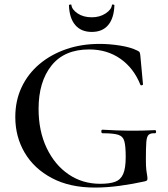

<svg xmlns="http://www.w3.org/2000/svg" viewBox="-20 -834 757 866"><path d="M408 12Q295 12 214.5 -30.5Q134 -73 91.5 -145Q49 -217 49 -306Q49 -380 77.5 -440.5Q106 -501 157.5 -544.5Q209 -588 278 -612Q347 -636 429 -636Q474 -636 521.5 -628.5Q569 -621 599 -606Q608 -602 610 -597.5Q612 -593 613 -583L625 -453Q625 -451 620 -449.5Q615 -448 613 -452Q583 -527 523 -569Q463 -611 382 -611Q270 -611 212 -538Q154 -465 154 -343Q154 -243 190.5 -166.5Q227 -90 289.5 -47.5Q352 -5 432 -5Q474 -5 499 -14Q524 -23 535.5 -49Q547 -75 547 -126Q547 -174 541 -196.5Q535 -219 513.5 -226Q492 -233 443 -233Q437 -233 437 -241Q437 -249 442 -249Q509 -245 564 -244.5Q619 -244 679 -247Q684 -247 684 -240Q684 -233 679 -233Q660 -234 651 -226.5Q642 -219 640 -194Q638 -169 638 -116Q638 -83 640 -67Q642 -51 643.5 -43.5Q645 -36 645 -28Q645 -22 642.5 -20Q640 -18 633 -16Q579 -4 520.5 4Q462 12 408 12ZM394 -690Q346 -690 319.5 -721Q293 -752 291 -810Q291 -813 296.5 -813.5Q302 -814 302 -812Q304 -791 330 -773.5Q356 -756 394 -756Q430 -756 456.5 -773.5Q483 -791 485 -812Q485 -814 490.5 -813.5Q496 -813 496 -810Q494 -752 468 -721Q442 -690 394 -690Z"/></svg>

Font: Cormorant SemiBold
Style: Regular
Weight: 600
Designer: Christian Thalmann (Catharsis Fonts)
Foundry: Catharsis Fonts
Version: Version 4.000